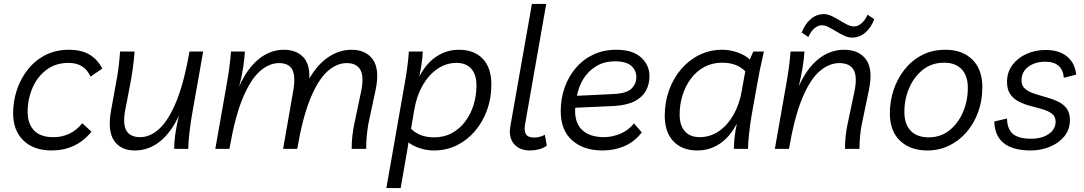

<svg xmlns="http://www.w3.org/2000/svg" viewBox="-20 -760 5534 980"><path d="M244 8Q152 8 99.5 -43Q47 -94 47 -182Q47 -243 66 -300.5Q85 -358 121.5 -404.5Q158 -451 211 -478.5Q264 -506 332 -506Q395 -506 436.5 -481.5Q478 -457 502 -410L442 -369Q411 -439 330 -439Q264 -439 217 -403.5Q170 -368 145.5 -310.5Q121 -253 121 -189Q121 -128 154.5 -93.5Q188 -59 255 -60Q296 -60 333 -77Q370 -94 400 -131L447 -88Q407 -39 356 -15.5Q305 8 244 8Z M668 8Q596 8 562 -42.5Q528 -93 547 -197L570 -324Q579 -368 584.5 -411Q590 -454 593 -497H667Q664 -454 657 -405Q650 -356 643 -322L619 -197Q606 -127 625 -93.5Q644 -60 696 -60Q746 -60 792.5 -102Q839 -144 879 -239.5Q919 -335 947 -497H1017L959 -169Q951 -122 946 -74Q941 -26 941 0H869Q869 -34 874.5 -73.5Q880 -113 893 -170Q854 -84 796.5 -38Q739 8 668 8Z M1079 0 1136 -324Q1144 -368 1150 -411Q1156 -454 1159 -497H1230Q1228 -460 1221 -414.5Q1214 -369 1201 -319Q1241 -410 1300 -458Q1359 -506 1429 -506Q1491 -506 1526.5 -470Q1562 -434 1559 -359Q1600 -431 1656 -468.5Q1712 -506 1775 -506Q1848 -506 1883.5 -455.5Q1919 -405 1897 -300L1861 -132Q1855 -99 1852 -66Q1849 -33 1849 0H1775Q1775 -64 1788 -126L1823 -292Q1839 -369 1819.5 -403.5Q1800 -438 1750 -438Q1699 -438 1652 -396.5Q1605 -355 1565 -259Q1525 -163 1497 0H1425L1476 -292Q1490 -369 1472.5 -403.5Q1455 -438 1404 -438Q1354 -438 1306.5 -396.5Q1259 -355 1219 -259Q1179 -163 1151 0Z M2322 -506Q2400 -506 2444 -460Q2488 -414 2488 -329Q2488 -259 2466 -198Q2444 -137 2404 -90.5Q2364 -44 2311 -18Q2258 8 2195 8Q2158 8 2123 -3.5Q2088 -15 2065 -33L2060 -1L2025 200H1952L2044 -324Q2052 -368 2058 -411Q2064 -454 2067 -497H2138Q2136 -461 2131.5 -431Q2127 -401 2120 -369Q2157 -439 2209 -472.5Q2261 -506 2322 -506ZM2310 -439Q2258 -439 2213.5 -409Q2169 -379 2138 -325.5Q2107 -272 2095 -202L2078 -103Q2121 -59 2196 -59Q2247 -59 2287 -81Q2327 -103 2355 -140.5Q2383 -178 2397.5 -225.5Q2412 -273 2412 -323Q2412 -379 2385.5 -409Q2359 -439 2310 -439Z M2686 8Q2631 8 2603 -26Q2575 -60 2585 -116L2695 -740H2768L2660 -125Q2654 -92 2664.5 -75Q2675 -58 2707 -58Q2723 -58 2737.5 -62.5Q2752 -67 2761 -72L2771 -17Q2755 -4 2731.5 2Q2708 8 2686 8Z M3055 8Q2959 8 2900.5 -43.5Q2842 -95 2842 -193Q2842 -255 2861.5 -311.5Q2881 -368 2918 -412Q2955 -456 3007.5 -481Q3060 -506 3126 -506Q3209 -506 3252 -467Q3295 -428 3295 -371Q3295 -331 3277.5 -298Q3260 -265 3220.5 -244Q3181 -223 3114 -219L2916 -210Q2911 -136 2950 -98Q2989 -60 3063 -60Q3104 -60 3145.5 -77Q3187 -94 3216 -130L3256 -84Q3217 -35 3166 -13.5Q3115 8 3055 8ZM3119 -447Q3064 -447 3023 -422Q2982 -397 2957.5 -357Q2933 -317 2925 -271L3110 -280Q3178 -283 3203 -307.5Q3228 -332 3228 -367Q3228 -401 3202 -424Q3176 -447 3119 -447Z M3540 8Q3462 8 3417.5 -38.5Q3373 -85 3373 -170Q3373 -240 3395.5 -301Q3418 -362 3457.5 -408Q3497 -454 3550.5 -480Q3604 -506 3666 -506Q3708 -506 3747 -491.5Q3786 -477 3807 -456L3825 -497H3879Q3867 -445 3858.5 -403.5Q3850 -362 3844 -326L3816 -169Q3808 -122 3803 -74Q3798 -26 3798 0H3726Q3726 -32 3730 -64Q3734 -96 3741 -129Q3704 -59 3652.5 -25.5Q3601 8 3540 8ZM3551 -60Q3604 -60 3648 -89.5Q3692 -119 3723 -172.5Q3754 -226 3766 -296L3784 -396Q3741 -440 3666 -440Q3615 -440 3574.5 -418Q3534 -396 3506 -358Q3478 -320 3463.5 -273Q3449 -226 3449 -176Q3449 -120 3475.5 -90Q3502 -60 3551 -60Z M3935 0 3992 -324Q4000 -368 4006 -411Q4012 -454 4015 -497H4086Q4084 -460 4076.5 -414.5Q4069 -369 4057 -319Q4097 -410 4156.5 -458Q4216 -506 4289 -506Q4365 -506 4401 -455.5Q4437 -405 4415 -300L4380 -132Q4373 -99 4370 -66Q4367 -33 4367 0H4293Q4293 -64 4306 -126L4341 -292Q4357 -369 4337 -403.5Q4317 -438 4264 -438Q4212 -438 4163.5 -396.5Q4115 -355 4075 -259Q4035 -163 4007 0ZM4329 -568Q4310 -568 4289.5 -577.5Q4269 -587 4248.5 -599.5Q4228 -612 4209.5 -621.5Q4191 -631 4175 -631Q4155 -631 4136.5 -615Q4118 -599 4106 -571L4072 -594Q4089 -638 4118.5 -663Q4148 -688 4185 -688Q4204 -688 4224.5 -678.5Q4245 -669 4265 -656.5Q4285 -644 4304 -634.5Q4323 -625 4339 -625Q4359 -625 4377.5 -641Q4396 -657 4408 -685L4442 -662Q4426 -618 4396 -593Q4366 -568 4329 -568Z M4806 -506Q4892 -506 4943 -456Q4994 -406 4994 -315Q4994 -246 4972.5 -187.5Q4951 -129 4913 -85Q4875 -41 4824 -16.5Q4773 8 4714 8Q4626 8 4574 -41.5Q4522 -91 4522 -182Q4522 -243 4541 -300.5Q4560 -358 4596.5 -404.5Q4633 -451 4685.5 -478.5Q4738 -506 4806 -506ZM4720 -59Q4782 -59 4827 -95.5Q4872 -132 4896 -189.5Q4920 -247 4920 -311Q4920 -374 4888 -407Q4856 -440 4799 -440Q4736 -440 4690.5 -404Q4645 -368 4620.5 -310.5Q4596 -253 4596 -189Q4596 -126 4628.5 -92.5Q4661 -59 4720 -59Z M5242 8Q5059 8 5055 -140L5120 -155Q5121 -102 5149.5 -77Q5178 -52 5243 -52Q5298 -52 5333 -76Q5368 -100 5368 -139Q5368 -165 5350 -179Q5332 -193 5304 -201.5Q5276 -210 5244 -218Q5212 -226 5184 -239.5Q5156 -253 5138 -277Q5120 -301 5120 -342Q5120 -392 5148 -429Q5176 -466 5221 -485.5Q5266 -505 5317 -505Q5385 -505 5426 -472Q5467 -439 5473 -379L5410 -363Q5403 -445 5315 -445Q5263 -445 5228.5 -419Q5194 -393 5194 -350Q5194 -323 5211.5 -307.5Q5229 -292 5257.5 -282.5Q5286 -273 5317.5 -264.5Q5349 -256 5377.5 -243Q5406 -230 5423.5 -207.5Q5441 -185 5441 -147Q5441 -99 5412.5 -64Q5384 -29 5338 -10.5Q5292 8 5242 8Z"/></svg>

Font: Livvic
Style: Italic
Weight: 400
Italic angle: -10°
Designer: Jacques Le Bailly, Baron von Fonthausen
Version: Version 1.001; ttfautohint (v1.8.2)